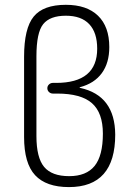

<svg xmlns="http://www.w3.org/2000/svg" viewBox="-20 -760 540 790"><path d="M129.9 -528.3V-200.2Q129.9 -111.3 161.6 -73.2Q193.4 -35.2 264.6 -35.2Q335 -35.2 369.1 -77.1Q403.3 -119.1 403.3 -210Q403.3 -295.9 358.4 -335.4Q313.5 -375 214.8 -375H197.3Q188.5 -375 181.6 -381.3Q174.8 -387.7 174.8 -397Q174.8 -406.2 181.6 -412.6Q188.5 -418.9 197.3 -418.9H210.9Q379.9 -418.9 379.9 -559.6Q379.9 -626 347.2 -660.6Q314.5 -695.3 251 -695.3Q185.5 -695.3 157.7 -660.6Q129.9 -626 129.9 -528.3ZM263.7 9.8Q169.9 9.8 124.5 -39.1Q79.1 -87.9 79.1 -196.3V-526.4Q79.1 -643.6 118.7 -691.9Q158.2 -740.2 251 -740.2Q336.9 -740.2 383.3 -695.3Q429.7 -650.4 429.7 -566.4Q429.7 -501 398.9 -459Q368.2 -417 309.6 -401.4Q307.6 -401.4 307.6 -400.4Q307.6 -398.4 309.6 -398.4Q453.1 -367.2 454.1 -206.1Q454.1 9.8 263.7 9.8Z"/></svg>

Font: Rounded-L Mgen+ 1m light
Style: Regular
Weight: 200
Designer: [Source Han Sans]
Ryoko NISHIZUKA  (kana & ideographs); Paul D. Hunt (Latin, Greek & Cyrillic); Wenlong ZHANG  (bopomofo
Version: Version 1.059.20150602